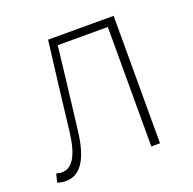

<svg xmlns="http://www.w3.org/2000/svg" viewBox="-101 -630 751 746"><g transform="rotate(-20 274.0 -257.0)"><path d="M51 13C109 13 147 -40 160 -156C174 -270 187 -381 200 -494H407V0H443V-527H172C157 -405 142 -284 128 -162C117 -68 90 -24 46 -24C37 -24 31 -26 24 -28L15 7C26 11 35 13 51 13Z"/></g></svg>

Font: Noto Sans T Chinese Thin
Style: Regular
Weight: 100
Designer: Ryoko NISHIZUKA (kana & ideographs); Paul D. Hunt (Latin, Greek & Cyrillic); Wenlong ZHANG (bopomofo); Sandoll Communica
Foundry: Adobe Systems Incorporated
Version: Version 1.000;PS 1;hotconv 1.0.78;makeotf.lib2.5.61930